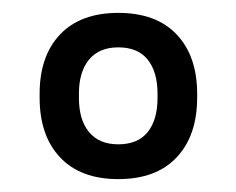

<svg xmlns="http://www.w3.org/2000/svg" viewBox="-20 -671 367 298"><path d="M163.5 -393Q105 -393 73.2 -426.8Q41.5 -460.5 41.5 -519.5V-525.5Q41.5 -584 73.2 -617.5Q105 -651 163.5 -651Q222.5 -651 254.2 -617.5Q286 -584 286 -525.5V-519.5Q286 -460.5 254.2 -426.8Q222.5 -393 163.5 -393ZM163.5 -447Q194 -447 209.2 -466Q224.5 -485 224.5 -519V-525.5Q224.5 -559.5 209.2 -578.5Q194 -597.5 163.5 -597.5Q134 -597.5 118.2 -578.5Q102.5 -559.5 102.5 -525.5V-519Q102.5 -485 118.2 -466Q134 -447 163.5 -447Z"/></svg>

Font: Anek Tamil
Style: Regular
Weight: 400
Designer: Aadarsh Rajan (Tamil), Yesha Goshar (Latin)
Foundry: Ek Type
Version: Version 1.003